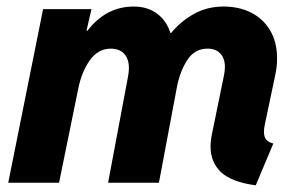

<svg xmlns="http://www.w3.org/2000/svg" viewBox="-20 -553 907 581"><path d="M617.2 -108.9Q617.2 -127.9 621.6 -148.4L657.7 -324.7Q660.6 -338.9 660.6 -350.1Q660.6 -376.5 646.7 -391.1Q632.8 -405.8 607.9 -405.8Q568.4 -405.8 545.9 -370.1Q523.4 -334.5 514.6 -285.6L460.9 0H307.1L367.7 -322.8Q370.1 -337.4 370.1 -346.7Q370.1 -375 355.5 -390.4Q340.8 -405.8 315.4 -405.8Q276.9 -405.8 252 -370.8Q227.1 -335.9 216.8 -284.7L158.7 0H4.9L110.4 -525.4H256.8L241.7 -460H244.6Q300.8 -533.2 384.8 -533.2Q426.3 -533.2 455.3 -511.7Q484.4 -490.2 495.6 -453.1H497.6Q527.8 -489.3 567.6 -511.2Q607.4 -533.2 656.2 -533.2Q704.1 -533.2 740.7 -514.4Q777.3 -495.6 797.9 -460.2Q818.4 -424.8 818.4 -377Q818.4 -350.6 813 -326.2L781.2 -175.3Q778.8 -165 778.8 -153.8Q778.8 -138.2 785.9 -130.1Q793 -122.1 807.1 -118.7L753.9 7.8Q680.7 -2 648.9 -32Q617.2 -62 617.2 -108.9Z"/></svg>

Font: Reddit Sans Fudge ExBold Italic
Style: Regular
Weight: 800
Italic angle: -11.25°
Designer: Stephen Hutchings
Version: Version 1.013